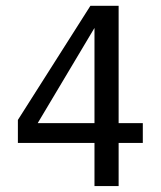

<svg xmlns="http://www.w3.org/2000/svg" viewBox="-20 -624 540 644"><path d="M296.9 -530.3 106.4 -210.9H296.9ZM283.2 -604.5H377.9V-210.9H459V-144.5H377.9V0H296.9V-144.5H40V-221.7Z"/></svg>

Font: BabelStone Irk Bitig
Style: Regular
Weight: 400
Designer: Andrew West
Foundry: BabelStone
Version: Version 1.03 June 7, 2023